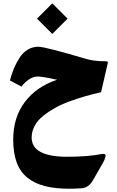

<svg xmlns="http://www.w3.org/2000/svg" viewBox="-20 -798 705 1158"><path d="M295.9 -777.3 387.2 -686Q387.7 -685.5 387.2 -685.1L295.9 -593.8Q295.4 -593.3 294.9 -593.8L203.6 -685.1Q203.1 -685.5 203.6 -686L294.9 -777.3Q295.4 -777.8 295.9 -777.3ZM386.2 147.5Q508.3 147.5 594.2 130.9Q607.9 128.4 613.3 133.1Q618.7 137.7 616 148.2Q613.3 158.7 609.4 167.5Q605.5 176.3 598.1 189L540.5 289.6Q515.1 334 472.2 337.4Q431.6 340.3 398.9 340.3Q312.5 340.3 250.2 324.2Q188 308.1 144.8 273.2Q101.6 238.3 80.6 181.4Q59.6 124.5 59.6 43.9Q59.6 -89.8 129.9 -182.9Q200.2 -275.9 324.2 -316.9Q237.8 -336.4 206.5 -336.4Q159.2 -336.4 108.9 -275.9L39.6 -313Q50.8 -354 64.5 -386.5Q78.1 -418.9 98.4 -450.2Q118.7 -481.4 147.5 -498.8Q176.3 -516.1 211.4 -516.1Q251.5 -516.1 497.1 -443.4Q545.9 -428.7 609.4 -428.7Q616.2 -428.7 619.6 -428.5Q623 -428.2 626.2 -427.2Q629.4 -426.3 630.1 -424.3Q630.9 -422.4 630.4 -418.9L589.4 -241.7Q540 -231 495.4 -218Q450.7 -205.1 401.4 -187.3Q352.1 -169.4 312.3 -147.2Q272.5 -125 239.7 -98.6Q207 -72.3 189 -38.8Q170.9 -5.4 170.9 31.2Q170.9 147.5 386.2 147.5Z"/></svg>

Font: Sahel Black FD-WOL
Style: Black-FD-WOL
Weight: 900
Foundry: Saber Rastikerdar (saber.rastikerdar@gmail.com)
Version: Version 2.0.2